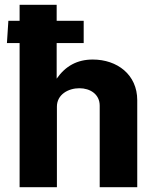

<svg xmlns="http://www.w3.org/2000/svg" viewBox="-20 -783 647 803"><path d="M218 0V-337C218 -388 266 -414 312 -414C357 -414 397 -389 397 -341V0H554V-364C554 -471 470 -534 368 -534C303 -534 254 -507 217 -454V-603H330V-696H217V-763H62V-696H15L9 -603H62V0Z"/></svg>

Font: Cheyenne Sans
Style: Bold
Weight: 700
Designer: The Public Sans project authors (U.S. Web Design System), Libre Franklin designed by Pablo Impallari and Rodrigo Fuenzal
Foundry: The Cheyenne Sans Project Authors
Version: Version 2.007